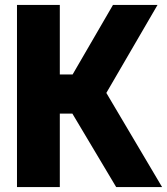

<svg xmlns="http://www.w3.org/2000/svg" viewBox="-20 -760 678 780"><path d="M49 0V-740H223V-457.5H275L439 -740H620L412 -382.5L638.5 0H452L274 -298.5H223V0Z"/></svg>

Font: Encode Sans Condensed Condensed ExtraBold
Style: Regular
Weight: 800
Width: 3
Designer: Multiple Designers
Foundry: Impallari Type
Version: Version 3.000; ttfautohint (v1.8.3) -l 8 -r 50 -G 200 -x 14 